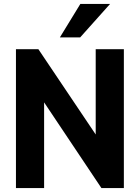

<svg xmlns="http://www.w3.org/2000/svg" viewBox="-20 -955 710 975"><path d="M61 0V-705H175L505 -214H466V-705H609V0H495L166 -492H204V0ZM284 -765 388 -935H539L387 -765Z"/></svg>

Font: Nunito Sans 12pt ExtraLight
Style: Weight 830 Width 84 Optical size 12.0 YTLC 445
Weight: 830
Width: 4
Designer: Vernon Adams
Foundry: Vernon Adams
Version: Version 3.101;gftools[0.9.27]